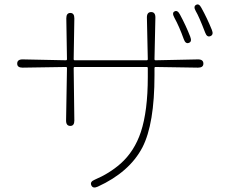

<svg xmlns="http://www.w3.org/2000/svg" viewBox="-20 -794 1040 860"><path d="M418 42Q396 52 389 36Q382 20 404 11Q470 -17 520 -61Q582 -116 611 -203Q642 -297 642 -449V-489Q642 -494 637 -494H315Q310 -494 310 -489L313 -254Q313 -230 295 -230Q276 -230 276 -254L280 -489Q280 -494 275 -494L81 -491Q57 -491 57 -509Q57 -528 81 -528L275 -524Q280 -524 280 -529L277 -712Q277 -736 295 -736Q313 -736 313 -712L310 -529Q310 -524 315 -524H637Q642 -524 642 -529L638 -716Q638 -740 657 -740Q676 -740 676 -716L672 -529Q672 -524 677 -524L867 -528Q891 -528 891 -509Q891 -491 867 -491L677 -494Q672 -494 672 -489V-457Q672 -239 618 -134Q560 -23 418 42ZM826 -602Q811 -596 803 -619Q783 -675 761 -715Q749 -737 762 -743Q775 -750 786 -729Q813 -679 832 -630Q841 -607 826 -602ZM922 -632Q907 -626 899 -648Q871 -721 857 -744Q845 -765 858 -772Q871 -780 882 -759Q908 -712 929 -660Q938 -638 922 -632Z"/></svg>

Font: Resource Han Rounded JP ExtraLight
Style: Regular
Weight: 250
Designer: Cyano Hao (round all glyphs); Ryoko NISHIZUKA 西塚涼子 (kana, bopomofo & ideographs); Paul D. Hunt (Latin, Greek & Cyrillic)
Foundry: Cyano Hao
Version: 0.990